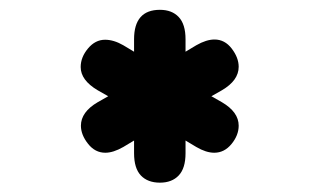

<svg xmlns="http://www.w3.org/2000/svg" viewBox="-20 -820 659 401"><path d="M200 -501Q178.5 -501 163.8 -519.8Q149 -538.5 149 -557.5Q149 -586 184 -606.5L206 -619L184 -631.5Q148.5 -652.5 148.5 -680Q148.5 -700.5 163.8 -718.8Q179 -737 199.5 -737Q217.5 -737 237.5 -725.5L260 -712V-738Q260 -799.5 314 -799.5Q339 -799.5 353.2 -784.5Q367.5 -769.5 367.5 -738V-712L390 -725.5Q411 -737.5 428 -737.5Q449.5 -737.5 464 -718.5Q478.5 -699.5 478.5 -680.5Q478.5 -652 443.5 -631.5L421.5 -619L443.5 -606.5Q478.5 -586 478.5 -557.5Q478.5 -537.5 463.5 -519.2Q448.5 -501 427.5 -501Q410.5 -501 390 -513L367.5 -526.5V-500Q367.5 -468.5 353.2 -453.5Q339 -438.5 314 -438.5Q288.5 -438.5 274.2 -453.5Q260 -468.5 260 -500V-526.5L237.5 -513Q216.5 -501 200 -501Z"/></svg>

Font: Sono Monospace
Style: Bold
Weight: 700
Designer: Tyler Finck
Foundry: Tyler Finck
Version: Version 2.112